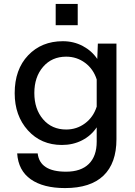

<svg xmlns="http://www.w3.org/2000/svg" viewBox="-20 -773 690 983"><path d="M265.1 -644V-752.9H377.9V-644ZM478 -471.2 481 -549.8H576.2V-60.1Q576.2 62.5 509.8 126.2Q443.4 189.9 313 189.9Q201.7 189.9 137.7 145Q73.7 100.1 67.9 12.2H172.9Q183.6 106 317.9 106Q394.5 106 434.8 66.2Q475.1 26.4 475.1 -47.9V-121.1Q446.8 -78.6 400.4 -54.7Q354 -30.8 296.9 -30.8Q190.4 -30.8 122.8 -105.7Q55.2 -180.7 55.2 -295.9Q55.2 -417.5 124 -489.7Q192.9 -562 301.8 -562Q357.4 -562 403.8 -537.4Q450.2 -512.7 478 -471.2ZM318.8 -109.9Q373 -109.9 415.5 -141.6Q458 -173.3 475.1 -227.1V-366.2Q458 -419.9 415.5 -451.4Q373 -482.9 318.8 -482.9Q245.6 -482.9 200.7 -430.9Q155.8 -378.9 155.8 -296.9Q155.8 -214.4 200.7 -162.1Q245.6 -109.9 318.8 -109.9Z"/></svg>

Font: Azeret Mono
Style: Regular
Weight: 400
Designer: Martin Vácha
Foundry: Displaay
Version: Version 1.002